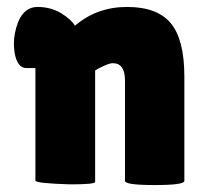

<svg xmlns="http://www.w3.org/2000/svg" viewBox="-20 -530 591 553"><path d="M82 -334H56Q30 -334 22 -378Q20 -396 20 -404Q20 -434 32 -466Q50 -510 88 -510Q126 -510 156 -492Q185 -474 196 -456Q259 -510 346 -510Q433 -510 472 -463Q511 -416 511 -309V-9Q511 3 426 3Q340 3 340 -9V-298Q340 -348 305 -348Q296 -348 278.5 -340Q261 -332 254 -327V-6Q254 1 182 1Q82 -2 82 -10Z"/></svg>

Font: FC Lilita One
Style: Regular
Weight: 400
Designer: Juan Montoreano
Foundry: Juan Montoreano
Version: Version 1.002